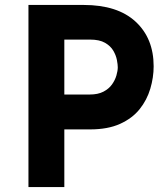

<svg xmlns="http://www.w3.org/2000/svg" viewBox="-20 -756 676 776"><path d="M318 -736Q455 -736 528 -668.5Q601 -601 601 -488Q601 -443 587.5 -397.5Q574 -352 544.5 -315Q515 -278 465.5 -255.5Q416 -233 344 -233H240V0H95V-736ZM343 -374Q376 -374 398 -385.5Q420 -397 432.5 -414.5Q445 -432 450.5 -451Q456 -470 456 -484Q456 -495 452.5 -513.5Q449 -532 438 -551Q427 -570 404.5 -583Q382 -596 344 -596H240V-374Z"/></svg>

Font: Reem Kufi Fun
Style: Bold
Weight: 700
Designer: Khaled Hosny
Version: Version 1.005